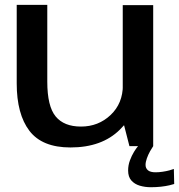

<svg xmlns="http://www.w3.org/2000/svg" viewBox="-20 -612 750 804"><path d="M522 0H621.5V-590.5H494V-109ZM178 -591.5H50V-263Q50 -134 103.2 -64.2Q156.5 5.5 275 5.5Q406.5 5.5 481.8 -69Q557 -143.5 557 -219.5L494.5 -256Q494.5 -179 443.2 -130.5Q392 -82 319 -82Q248 -82 213 -124.5Q178 -167 178 -270ZM612 172Q633.5 172 653.8 169.8Q674 167.5 689 164Q704 160.5 709.5 158.5L708 95.5Q702 98 689 101.5Q676 105 660.5 107.2Q645 109.5 631.5 109.5Q609.5 109.5 599.5 101Q589.5 92.5 589.5 78.5Q589.5 66.5 595 51Q600.5 35.5 608.5 21.2Q616.5 7 621.5 0H558Q551 8 541.2 23.8Q531.5 39.5 524 59.8Q516.5 80 516.5 102Q516.5 128.5 530 143.8Q543.5 159 565.2 165.5Q587 172 612 172Z"/></svg>

Font: Anybody SemiExpanded Medium
Style: Regular
Weight: 500
Width: 6
Version: Version 1.113;gftools[0.9.25]